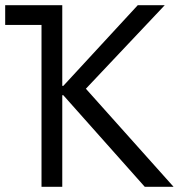

<svg xmlns="http://www.w3.org/2000/svg" viewBox="-25 -720 694 740"><path d="M135 0H215V-353H219L533 0H644L306 -378L610 -700H506L219 -389H215V-700H-5V-624H135Z"/></svg>

Font: Fixel Variable
Style: Regular
Weight: 100
Width: 3
Designer: AlfaBravo + MacPaw
Foundry: Kyrylo Tkachov, Marchela Mozhyna, Serhii Makarenko, Maria Weinstein, Zakhar Kryvoshyya
Version: Version 1.211